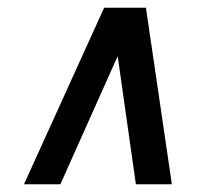

<svg xmlns="http://www.w3.org/2000/svg" viewBox="-20 -725 514 496"><path d="M42 -249 249 -705H357L424 -249H331L284 -580L136 -249Z"/></svg>

Font: Georama SemiBold
Style: Italic
Weight: 600
Italic angle: -9°
Designer: Jean-Baptiste Levee
Foundry: Production Type
Version: Version 1.000